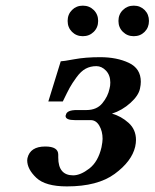

<svg xmlns="http://www.w3.org/2000/svg" viewBox="-20 -647 547 679"><path d="M234.6 -534.4Q219.2 -549.8 219.2 -573Q219.2 -596.2 234.6 -611.6Q250 -627 272.9 -627Q295.9 -627 311.5 -611.6Q327.1 -596.2 327.1 -573Q327.1 -549.8 311.5 -534.4Q295.9 -519 272.9 -519Q250 -519 234.6 -534.4ZM414.6 -534.4Q398.9 -549.8 398.9 -573Q398.9 -596.2 414.6 -611.6Q430.2 -627 453.1 -627Q476.1 -627 491.5 -611.6Q506.8 -596.2 506.8 -573Q506.8 -549.8 491.5 -534.4Q476.1 -519 453.1 -519Q430.2 -519 414.6 -534.4ZM77.1 -87.9Q86.9 -128.9 140.1 -128.9Q186 -128.9 186 -100.1Q186 -100.1 186 -97.2Q186 -97.2 186 -89.8Q186 -26.9 238.8 -26.9Q264.6 -26.9 295.9 -51Q327.1 -75.2 338.9 -126Q342.8 -146 342.8 -155.8Q342.8 -182.6 331.3 -202.4Q319.8 -222.2 300.8 -222.2H245.1Q211.9 -222.2 211.9 -236.8Q211.9 -238.8 212.9 -240.2Q215.8 -258.3 252.9 -257.8H285.2Q322.3 -257.8 342 -282Q361.8 -306.2 367.2 -333Q370.1 -342.8 370.1 -355Q370.1 -380.9 355 -397Q339.8 -413.1 320.8 -413.1Q299.8 -413.1 283 -404.1Q266.1 -395 250.5 -373.5Q234.9 -352.1 226.3 -336.4Q217.8 -320.8 202.1 -288.1H150.9L194.8 -430.2Q203.6 -430.2 242.9 -437.5Q282.2 -444.8 334 -444.8Q393.1 -444.8 435.5 -424.8Q478 -404.8 478 -357.9Q478 -347.2 475.1 -334Q470.2 -309.1 441.2 -283Q412.1 -256.8 376 -245.1Q408.2 -236.3 434.6 -212.6Q460.9 -189 460.9 -151.9Q460.9 -141.1 458 -127.9Q445.8 -76.2 385.5 -32Q325.2 12.2 216.8 12.2Q140.6 12.2 108.4 -18.3Q76.2 -48.8 76.2 -80.1Q76.2 -82 76.7 -84.5Q77.1 -86.9 77.1 -87.9Z"/></svg>

Font: Linux Libertine O
Style: Semibold Italic
Weight: 600
Italic angle: -11.5°
Designer: Philipp H. Poll
Foundry: Philipp H. Poll
Version: Version 5.1.2